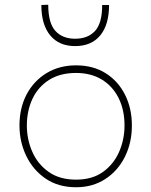

<svg xmlns="http://www.w3.org/2000/svg" viewBox="-20 -779 637 808"><path d="M300 9Q225.5 9 172.2 -27.2Q119 -63.5 90.5 -122.8Q62 -182 62 -251Q62 -325 92.2 -382Q122.5 -439 176.2 -471.5Q230 -504 300 -504Q372 -504 424.8 -470.8Q477.5 -437.5 506.2 -380.2Q535 -323 535 -251Q535 -178.5 505.8 -119.5Q476.5 -60.5 423.5 -25.8Q370.5 9 300 9ZM300 -23Q368.5 -23 413.8 -55.8Q459 -88.5 481.5 -140.5Q504 -192.5 504 -251Q504 -316.5 479.2 -366.2Q454.5 -416 408.8 -444Q363 -472 300 -472Q232.5 -472 186.2 -442.5Q140 -413 116.5 -362.8Q93 -312.5 93 -251Q93 -192.5 115.8 -140.5Q138.5 -88.5 184.5 -55.8Q230.5 -23 300 -23ZM296 -585Q228.5 -585 191.2 -630.2Q154 -675.5 154 -758L183 -759Q183 -682 213 -649Q243 -616 296 -616Q350 -616 380 -648.8Q410 -681.5 410 -758H439Q439 -675.5 402 -630.2Q365 -585 296 -585Z"/></svg>

Font: Heraclito Thin
Style: Regular
Weight: 100
Designer: Kostas Bartsokas (font) & Cristiano Sobral (main changes)
Foundry: Kostas Bartsokas (font) & Cristiano Sobral (main changes)
Version: Version 1.00;July 8, 2020;FontCreator 13.0.0.2655 64-bit